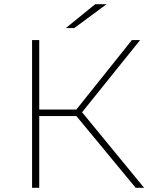

<svg xmlns="http://www.w3.org/2000/svg" viewBox="-20 -890 729 910"><path d="M623 0 342 -340H166V0H132V-700H166V-371H342L605 -700H644L369 -358L663 0ZM292 -757 431 -870H485L332 -757Z"/></svg>

Font: Montserrat ExtraLight
Style: Regular
Weight: 200
Designer: Julieta Ulanovsky
Foundry: Julieta Ulanovsky
Version: Version 9.000; ttfautohint (v1.8.4.7-5d5b)